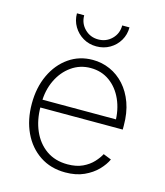

<svg xmlns="http://www.w3.org/2000/svg" viewBox="-114 -838 803 936"><g transform="rotate(15 288.0 -370.0)"><path d="M302.7 11.7Q229 11.7 174.1 -24.9Q119.1 -61.5 89.1 -125.2Q59.1 -189 59.1 -270.5Q59.1 -352.1 89.1 -416Q119.1 -480 171.9 -516.6Q224.6 -553.2 292 -553.2Q338.4 -553.2 379.6 -534.9Q420.9 -516.6 452.4 -481.7Q483.9 -446.8 502 -397Q520 -347.2 520 -283.2V-262.7H86.9V-302.2H496.1L475.6 -286.6Q475.6 -350.1 452.6 -401.4Q429.7 -452.6 388.4 -482.4Q347.2 -512.2 292 -512.2Q238.3 -512.2 195.6 -481.9Q152.8 -451.7 128.4 -400.4Q104 -349.1 104 -286.1V-268.1Q104 -199.7 127.7 -145.8Q151.4 -91.8 196 -60.5Q240.7 -29.3 302.7 -29.3Q347.7 -29.3 379.2 -44.2Q410.6 -59.1 430.9 -81.1Q451.2 -103 461.4 -123L502 -106.9Q489.7 -79.6 463.4 -52.2Q437 -24.9 397 -6.6Q356.9 11.7 302.7 11.7ZM290 -621.1Q252.9 -621.1 223.1 -638.7Q193.4 -656.2 175.5 -686Q157.7 -715.8 157.7 -752.4H194.3Q194.3 -711.4 222.2 -683.8Q250 -656.2 290 -656.2Q330.6 -656.2 358.4 -683.8Q386.2 -711.4 386.2 -752.4H422.9Q422.9 -715.8 405.3 -686Q387.7 -656.2 357.7 -638.7Q327.6 -621.1 290 -621.1Z"/></g></svg>

Font: Inter ExtraLight
Style: Regular
Weight: 250
Designer: Rasmus Andersson
Foundry: rsms
Version: Version 4.001;git-66647c0bb